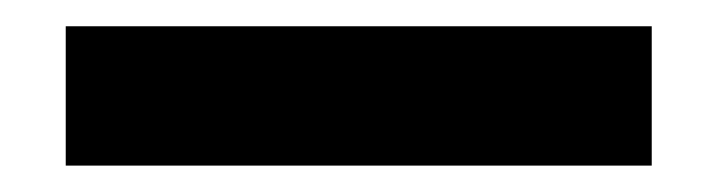

<svg xmlns="http://www.w3.org/2000/svg" viewBox="-20 76 538 144"><path d="M29.3 95.7H468.8V200.2H29.3Z"/></svg>

Font: Post No Bills Jaffna ExtraBold
Style: Regular
Weight: 800
Designer: Kosala Senevirathne, Siva Puranthara, Lasantha Premarathna, Tharique Azeez
Foundry: Mooniak
Version: Version 1.220 ; ttfautohint (v1.6)